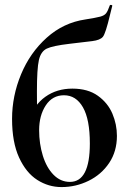

<svg xmlns="http://www.w3.org/2000/svg" viewBox="-20 -747 527 780"><path d="M29 -264Q29 -357 65.5 -445Q102 -533 170 -594Q238 -655 327 -668Q371 -675 387.5 -679.5Q404 -684 411 -693Q418 -702 426 -725Q427 -728 432 -727Q437 -726 436 -723L427 -687Q409 -611 398 -597.5Q387 -584 354.5 -580Q322 -576 304 -574Q273 -570 262 -569Q194 -561 170 -549.5Q146 -538 138 -503Q130 -468 130 -375L131 -206L95 -256Q118 -321 164.5 -354Q211 -387 274 -387Q337 -387 377.5 -358Q418 -329 436.5 -285.5Q455 -242 455 -195Q455 -132 423.5 -85Q392 -38 340 -12.5Q288 13 230 13Q177 13 131.5 -16Q86 -45 57.5 -107Q29 -169 29 -264ZM345 -164Q345 -262 317 -311Q289 -360 240 -360Q193 -360 166 -319Q139 -278 139 -218Q139 -163 154 -114.5Q169 -66 197.5 -37Q226 -8 264 -8Q345 -8 345 -164Z"/></svg>

Font: Cormorant Garamond
Style: Bold
Weight: 700
Designer: Christian Thalmann (Catharsis Fonts)
Foundry: Catharsis Fonts
Version: Version 4.000